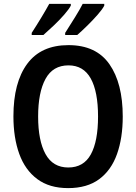

<svg xmlns="http://www.w3.org/2000/svg" viewBox="-20 -957 700 987"><path d="M611 -358Q611 -248 581.5 -165Q552 -82 490 -36Q428 10 330 10Q234 10 171.5 -36.5Q109 -83 79 -166Q49 -249 49 -359Q49 -533 120 -629Q191 -725 332 -725Q474 -725 542.5 -627Q611 -529 611 -358ZM176 -358Q176 -234 214 -165Q252 -96 331 -96Q410 -96 447 -163.5Q484 -231 484 -358Q484 -486 446.5 -553.5Q409 -621 332 -621Q252 -621 214 -551.5Q176 -482 176 -358ZM516 -928Q507 -910 482.5 -882Q458 -854 429 -825.5Q400 -797 377 -777H315V-788Q340 -827 366 -869Q392 -911 405 -937H516ZM344 -928Q334 -909 310 -881.5Q286 -854 256.5 -826Q227 -798 203 -777H143V-788Q169 -828 194 -869.5Q219 -911 233 -937H344Z"/></svg>

Font: Noto Sans Hebrew Condensed SemiBold
Style: Regular
Weight: 600
Width: 3
Designer: Ben Nathan
Foundry: Google LLC
Version: Version 3.001; ttfautohint (v1.8.4.7-5d5b)